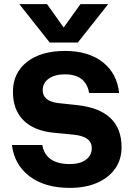

<svg xmlns="http://www.w3.org/2000/svg" viewBox="-20 -907 650 935"><path d="M359 -700H222L74 -887H209L290 -773L372 -887H507ZM340 -251 238 -261Q144 -271 93.5 -322Q43 -373 43 -460Q43 -552 111.5 -605.5Q180 -659 297 -659Q410 -659 480 -604.5Q550 -550 560 -454H414Q399 -545 295 -545Q247 -545 217.5 -524Q188 -503 188 -468Q188 -414 264 -405L357 -395Q572 -371 572 -190Q572 -130 540.5 -85.5Q509 -41 452.5 -16.5Q396 8 320 8Q199 8 124.5 -48Q50 -104 38 -201H186Q202 -108 321 -108Q369 -108 398 -129Q427 -150 427 -186Q427 -242 340 -251Z"/></svg>

Font: Overused Grotesk
Style: Bold
Weight: 700
Version: Version 0.003